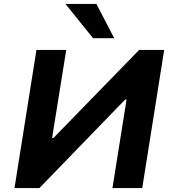

<svg xmlns="http://www.w3.org/2000/svg" viewBox="-20 -960 881 980"><path d="M54 0 166 -705H318L246 -256H253L690 -705H818L706 0H554L626 -452H619L181 0ZM455 -765 314 -940H472L563 -765Z"/></svg>

Font: Nunito Sans 6pt ExtraBold
Style: Italic
Weight: 800
Italic angle: -9°
Version: Version 3.101;gftools[0.9.27]